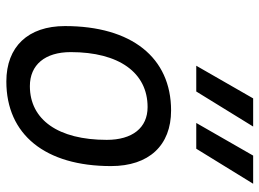

<svg xmlns="http://www.w3.org/2000/svg" viewBox="-130 -706 845 626"><g transform="rotate(90 293.0 -392.5)"><path d="M245.1 9.8C418.5 9.8 521 -117.2 521 -331.5C521 -455.1 453.6 -527.3 339.8 -527.3C167 -527.3 64.5 -398.4 64.5 -181.2C64.5 -61 131.8 9.8 245.1 9.8ZM260.3 -66.9C190.9 -66.9 149.4 -116.2 149.4 -200.2C149.4 -357.4 216.3 -450.7 328.6 -450.7C396.5 -450.7 435.5 -400.9 435.5 -317.4C435.5 -159.7 370.1 -66.9 260.3 -66.9ZM193.8 -609.4H277.8L392.1 -794.9H300.3ZM380.4 -609.4H464.4L578.6 -794.9H486.8Z"/></g></svg>

Font: Cascadia Code PL SemiLight
Style: Italic
Weight: 350
Italic angle: -10°
Monospace: yes
Designer: Aaron Bell
Foundry: Saja Typeworks
Version: Version 2404.023